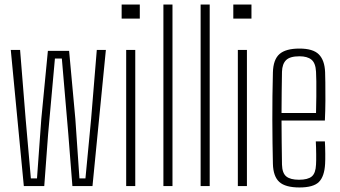

<svg xmlns="http://www.w3.org/2000/svg" viewBox="-20 -820 1499 846"><path d="M85 0 27.5 -600H68.5L93 -296L116 -34H143L162 -296L191 -596H284.5L312 -296L330 -34H356.5L381.5 -296L406.5 -600H446.5L387.5 0H299L281 -229L252.5 -562H222L192 -229L175 0Z M516 -738V-800H596V-738ZM536 0V-600H576V0Z M700 0V-800H740V0Z M864 0V-800H904V0Z M1008 -738V-800H1088V-738ZM1028 0V-600H1068V0Z M1299.5 6Q1237.5 6 1210.8 -18.2Q1184 -42.5 1182.5 -98Q1181.5 -141 1180.8 -190Q1180 -239 1180 -291.2Q1180 -343.5 1180.5 -396.8Q1181 -450 1182.5 -501Q1184 -557.5 1211.5 -581.8Q1239 -606 1299.5 -606Q1359.5 -606 1385 -580.2Q1410.5 -554.5 1412.5 -502Q1413 -491 1413.5 -456.2Q1414 -421.5 1413.8 -376.2Q1413.5 -331 1411.5 -289H1220.5Q1220.5 -241 1221.2 -192Q1222 -143 1222.5 -95Q1223.5 -57 1241.5 -42.5Q1259.5 -28 1297.5 -28Q1336.5 -28 1353.8 -42.5Q1371 -57 1372.5 -95Q1373.5 -110 1373.2 -139.8Q1373 -169.5 1371.5 -197H1411.5Q1413 -174 1413.2 -144Q1413.5 -114 1412.5 -98Q1409.5 -42.5 1385.2 -18.2Q1361 6 1299.5 6ZM1220.5 -322H1372.5Q1373.5 -357.5 1373.8 -394.8Q1374 -432 1373.8 -461.8Q1373.5 -491.5 1372.5 -504Q1370.5 -542.5 1352.2 -557.2Q1334 -572 1299.5 -572Q1257.5 -572 1240.5 -555Q1223.5 -538 1222.5 -504Q1222 -461.5 1221.2 -415.8Q1220.5 -370 1220.5 -322Z"/></svg>

Font: Big Shoulders Text Thin Thin
Style: Regular
Weight: 250
Version: Version 2.002